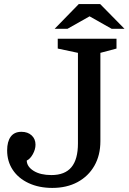

<svg xmlns="http://www.w3.org/2000/svg" viewBox="-20 -910 630 941"><path d="M362 -207V-651L263 -672V-720H551V-672L472 -651V-218Q472 -149 442.5 -97.5Q413 -46 360 -17.5Q307 11 236 11Q171 11 120.5 -12.5Q70 -36 42.5 -77.5Q15 -119 15 -173Q15 -216 32.5 -240Q50 -264 85 -264Q116 -264 135 -246.5Q154 -229 154 -201Q154 -178 141 -154.5Q128 -131 111 -123Q112 -93 145 -72.5Q178 -52 232 -52Q298 -52 330 -90.5Q362 -129 362 -207ZM590 -769 471 -890H366L248 -769H311L419 -830L527 -769Z"/></svg>

Font: Domine Medium
Style: Regular
Weight: 500
Designer: Pablo Impallari, Rodrigo Fuenzalida, Brenda Gallo
Foundry: Pablo Impallari, Rodrigo Fuenzalida, Brenda Gallo
Version: Version 2.000